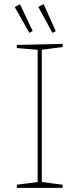

<svg xmlns="http://www.w3.org/2000/svg" viewBox="-20 -903 381 923"><path d="M281 -677 174 -663 181 -671V-21L174 -29L281 -15V0H61V-15L168 -29L161 -21V-671L168 -663L61 -672V-687L281 -692ZM121 -745 137 -754 76 -883 51 -869ZM232 -745 248 -753 190 -883 164 -870Z"/></svg>

Font: Bitter Thin
Style: Regular
Weight: 100
Designer: Sol Matas, and Bitter project Authors
Foundry: Sol Matas
Version: Version 2.002